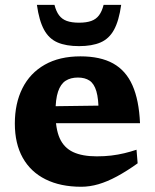

<svg xmlns="http://www.w3.org/2000/svg" viewBox="-20 -736 620 770"><path d="M302.5 -510Q382.5 -510 433.8 -481.5Q485 -453 511.2 -393.8Q537.5 -334.5 541.5 -242H161.5L161 -309.5L420 -313L375.5 -284.5Q375.5 -339.5 366.5 -370Q357.5 -400.5 339 -412.8Q320.5 -425 292.5 -425Q263 -425 243 -412Q223 -399 212.8 -368.5Q202.5 -338 202.5 -284Q202.5 -219.5 219.5 -181.5Q236.5 -143.5 273.2 -126.2Q310 -109 368 -109Q399 -109 426.2 -112.2Q453.5 -115.5 478.5 -121.5Q503.5 -127.5 527.5 -135.5L532 -81Q488 -49.5 449 -28.5Q410 -7.5 374.8 2.8Q339.5 13 306 13Q222.5 13 162.8 -16.8Q103 -46.5 71.2 -103.2Q39.5 -160 39.5 -240.5Q39.5 -321.5 70 -382.2Q100.5 -443 159.5 -476.5Q218.5 -510 302.5 -510ZM297 -645Q326.5 -645 346 -652Q365.5 -659 377.2 -674.8Q389 -690.5 395.5 -716.5H466Q457 -652.5 437.2 -616.5Q417.5 -580.5 383.2 -565.8Q349 -551 297 -551Q245 -551 210.8 -565.8Q176.5 -580.5 156.8 -616.5Q137 -652.5 128 -716.5H198.5Q205 -690.5 216.8 -674.8Q228.5 -659 248 -652Q267.5 -645 297 -645Z"/></svg>

Font: Newsreader 9pt
Style: Bold
Weight: 700
Designer: Hugues Gentile
Foundry: Production Type
Version: Version 1.003